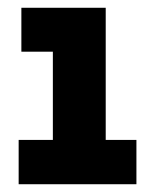

<svg xmlns="http://www.w3.org/2000/svg" viewBox="-20 -720 398 494"><path d="M28 -246V-360H116V-587H35V-700H252V-360H331V-246Z"/></svg>

Font: MuseoModerno Black
Style: Regular
Weight: 900
Designer: Pablo Cosgaya, Héctor Gatti, Marcela Romero, and the Authors of The MuseoModerno Project.
Foundry: Omnibus-Type Team
Version: Version 1.001